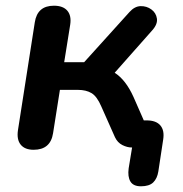

<svg xmlns="http://www.w3.org/2000/svg" viewBox="-20 -517 643 673"><path d="M474 136Q447 136 437 119Q427 102 431 73L443 0H442Q426 0 409 -8.5Q392 -17 383 -36L335 -144Q320 -179 301 -190.5Q282 -202 253 -202H190L166 -50Q157 8 98 8Q67 8 52.5 -10Q38 -28 43 -61L102 -439Q111 -497 169 -497Q201 -497 216 -479.5Q231 -462 226 -430L205 -299H275L434 -475Q452 -495 473 -495.5Q494 -496 510.5 -484Q527 -472 530 -452Q533 -432 513 -410L382 -262Q421 -237 448 -177L484 -95H494Q527 -95 542 -77.5Q557 -60 552 -28L535 84Q531 109 517 122.5Q503 136 474 136Z"/></svg>

Font: Nunito
Style: Bold Italic
Weight: 700
Italic angle: -9°
Designer: Vernon Adams
Foundry: Vernon Adams
Version: Version 3.601; ttfautohint (v1.8.2.53-6de2)